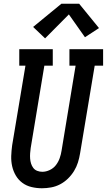

<svg xmlns="http://www.w3.org/2000/svg" viewBox="-20 -998 571 1026"><path d="M204 8Q176 8 148.5 1.5Q121 -5 99.5 -21Q78 -37 64.5 -60Q51 -83 45 -109.5Q39 -136 40 -164.5Q41 -193 45 -222L116 -647H83V-735H262V-647H217L144 -207Q142 -193 141 -178.5Q140 -164 141 -150.5Q142 -137 146 -124Q150 -111 158 -100.5Q166 -90 179 -85Q192 -80 206 -80Q226 -80 246 -89.5Q266 -99 279 -116Q292 -133 299 -153Q306 -173 309 -193L384 -647H351V-735H531V-647H486L408 -179Q404 -154 396.5 -130Q389 -106 375.5 -84Q362 -62 343 -43.5Q324 -25 301 -13Q278 -1 253 3.5Q228 8 204 8ZM221 -793 157 -854 308 -978H403L509 -848L434 -799L348 -921Z"/></svg>

Font: Iosevka Curly Slab SmBdObl
Style: Regular
Weight: 600
Italic angle: -9°
Monospace: yes
Designer: Belleve Invis
Foundry: Belleve Invis
Version: Version 11.0.0; ttfautohint (v1.8.3)